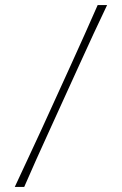

<svg xmlns="http://www.w3.org/2000/svg" viewBox="-20 -733 478 753"><path d="M38 0Q63.5 -55.5 88.2 -107.8Q113 -160 144 -228L257 -476Q289.5 -547 313.5 -601.2Q337.5 -655.5 363 -713H400Q372.5 -655.5 347.2 -601Q322 -546.5 289 -474L177 -228Q146 -160 122.5 -107.8Q99 -55.5 75 0Z"/></svg>

Font: Commissioner Flair Thin
Style: Regular
Weight: 100
Designer: Kostas Bartsokas
Foundry: Kostas Bartsokas
Version: Version 1.000; ttfautohint (v1.8.3)